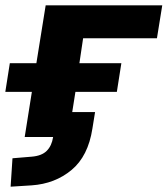

<svg xmlns="http://www.w3.org/2000/svg" viewBox="-26 -516 631 723"><path d="M14 187 21 80 93 74Q131 71 150 52Q169 33 174 0H67L94 -170H-6L11 -278H111L146 -496H585L565 -372H287L273 -278H431L414 -170H258L246 -94H332L322 -32Q306 72 243.5 124Q181 176 93 182Z"/></svg>

Font: Nunito Sans 10pt SemiExpanded ExtraBold
Style: Italic
Weight: 800
Width: 6
Italic angle: -9°
Designer: Vernon Adams
Foundry: Vernon Adams
Version: Version 3.101;gftools[0.9.27]